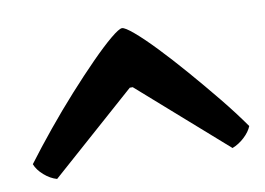

<svg xmlns="http://www.w3.org/2000/svg" viewBox="-50 -800 707 512"><g transform="rotate(-10 303.0 -544.0)"><path d="M67 -361Q49 -366 32.5 -380.5Q16 -395 10 -411Q40 -451 76 -495Q112 -539 149 -580Q186 -621 219 -654.5Q252 -688 275.5 -707.5Q299 -727 307 -727Q315 -727 338 -707.5Q361 -688 393 -654.5Q425 -621 461 -579.5Q497 -538 532.5 -494.5Q568 -451 596 -411Q590 -396 575 -382Q560 -368 542 -361L308 -567H300Z"/></g></svg>

Font: Texturina 12pt Black
Style: Regular
Weight: 900
Designer: Guillermo Torres Carreño
Foundry: Omnibus-Type
Version: Version 1.002